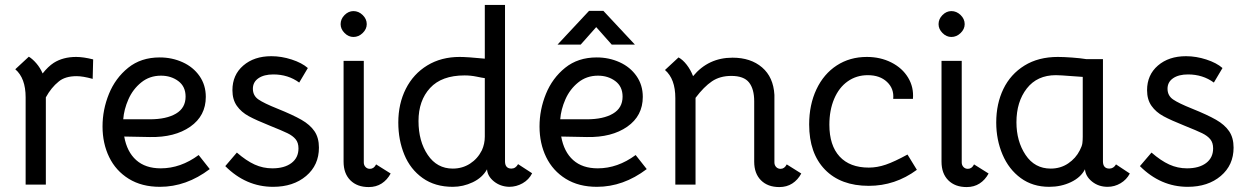

<svg xmlns="http://www.w3.org/2000/svg" viewBox="-20 -748 5053 779"><path d="M358 -507 356 -428Q316 -439 291 -439Q244 -439 218 -417Q188 -393 166 -353V1H84V-353Q84 -431 42 -467L97 -518Q112 -509 127.5 -491Q143 -473 153 -450Q175 -478 198 -493Q236 -517 289 -517Q318 -517 358 -507Z M396 -235Q396 -303 422 -367Q448 -431 500 -473Q552 -515 628 -515Q678 -515 721 -495.5Q764 -476 789.5 -439.5Q815 -403 815 -355Q815 -278 752 -234Q689 -190 588 -192L484 -194Q495 -132 532.5 -98.5Q570 -65 632 -65Q713 -65 786 -119L831 -62Q736 10 629 10Q555 10 502.5 -22.5Q450 -55 423 -110.5Q396 -166 396 -235ZM733 -356Q733 -397 703.5 -419Q674 -441 633 -441Q587 -441 553 -413.5Q519 -386 501 -345Q483 -304 480 -264H588Q655 -264 694 -287Q733 -310 733 -356Z M894 -74 941 -129Q979 -96 1013 -80.5Q1047 -65 1085 -65Q1134 -65 1162.5 -86.5Q1191 -108 1191 -146Q1191 -169 1179.5 -183Q1168 -197 1146.5 -207.5Q1125 -218 1075 -238Q1020 -260 989.5 -276.5Q959 -293 941 -318.5Q923 -344 923 -382Q923 -444 967 -482Q1011 -520 1081 -520Q1122 -520 1163.5 -506.5Q1205 -493 1229 -472L1194 -413Q1149 -446 1089 -446Q1051 -446 1028.5 -430.5Q1006 -415 1006 -388Q1006 -360 1028.5 -344.5Q1051 -329 1106 -307Q1168 -282 1203 -262Q1238 -242 1256 -215.5Q1274 -189 1274 -149Q1274 -78 1222 -34Q1170 10 1088 10Q978 10 894 -74Z M1481 -63Q1497 -63 1506 -81L1565 -44Q1551 -18 1528.5 -3.5Q1506 11 1476 11Q1429 11 1401.5 -16.5Q1374 -44 1374 -92V-501H1456V-89Q1456 -78 1463 -70.5Q1470 -63 1481 -63ZM1362 -650Q1362 -671 1378 -687Q1394 -703 1414 -703Q1435 -703 1451.5 -687Q1468 -671 1468 -650Q1468 -630 1451.5 -614Q1435 -598 1414 -598Q1394 -598 1378 -614Q1362 -630 1362 -650Z M1596 -251Q1596 -327 1626.5 -387.5Q1657 -448 1713.5 -482.5Q1770 -517 1845 -517Q1875 -517 1947 -510V-728H2029V-93Q2029 -79 2035.5 -71.5Q2042 -64 2055 -64Q2072 -64 2082 -82L2139 -45Q2126 -19 2100.5 -4.5Q2075 10 2046 10Q2010 9 1984 -12Q1958 -33 1956 -61Q1937 -27 1898 -8.5Q1859 10 1817 10Q1745 10 1695 -25.5Q1645 -61 1620.5 -120.5Q1596 -180 1596 -251ZM1935 -138Q1947 -164 1947 -194V-431Q1938 -432 1914 -437Q1890 -442 1865 -442Q1772 -442 1725 -391Q1678 -340 1678 -257Q1678 -175 1715.5 -119.5Q1753 -64 1817 -64Q1856 -64 1887 -84Q1918 -104 1935 -138Z M2169 -235Q2169 -303 2195 -367Q2221 -431 2273 -473Q2325 -515 2401 -515Q2451 -515 2494 -495.5Q2537 -476 2562.5 -439.5Q2588 -403 2588 -355Q2588 -278 2525 -234Q2462 -190 2361 -192L2257 -194Q2268 -132 2305.5 -98.5Q2343 -65 2405 -65Q2486 -65 2559 -119L2604 -62Q2509 10 2402 10Q2328 10 2275.5 -22.5Q2223 -55 2196 -110.5Q2169 -166 2169 -235ZM2506 -356Q2506 -397 2476.5 -419Q2447 -441 2406 -441Q2360 -441 2326 -413.5Q2292 -386 2274 -345Q2256 -304 2253 -264H2361Q2428 -264 2467 -287Q2506 -310 2506 -356ZM2370 -704H2428L2556 -567H2462L2399 -638L2336 -567H2242Z M3231 -44Q3217 -18 3194.5 -3.5Q3172 11 3142 11Q3095 11 3067.5 -16.5Q3040 -44 3040 -92V-337Q3040 -387 3019 -413.5Q2998 -440 2947 -440Q2901 -440 2868.5 -418Q2836 -396 2802 -351V1H2720V-350Q2720 -428 2678 -464L2733 -515Q2750 -506 2766 -485.5Q2782 -465 2792 -439Q2854 -514 2952 -514Q3026 -514 3072 -474.5Q3118 -435 3122 -363V-89Q3122 -78 3129 -70.5Q3136 -63 3147 -63Q3163 -63 3172 -81Z M3263 -243Q3263 -323 3292.5 -385.5Q3322 -448 3375 -482.5Q3428 -517 3497 -517Q3552 -517 3596.5 -494.5Q3641 -472 3664.5 -433Q3688 -394 3684 -347H3604Q3608 -388 3579 -415.5Q3550 -443 3501 -443Q3455 -443 3419.5 -418Q3384 -393 3364.5 -347Q3345 -301 3345 -242Q3345 -158 3386.5 -113Q3428 -68 3505 -68Q3539 -68 3574 -80Q3609 -92 3662 -121L3700 -59Q3612 6 3505 6Q3391 6 3327 -60Q3263 -126 3263 -243Z M3907 -63Q3923 -63 3932 -81L3991 -44Q3977 -18 3954.5 -3.5Q3932 11 3902 11Q3855 11 3827.5 -16.5Q3800 -44 3800 -92V-501H3882V-89Q3882 -78 3889 -70.5Q3896 -63 3907 -63ZM3788 -650Q3788 -671 3804 -687Q3820 -703 3840 -703Q3861 -703 3877.5 -687Q3894 -671 3894 -650Q3894 -630 3877.5 -614Q3861 -598 3840 -598Q3820 -598 3804 -614Q3788 -630 3788 -650Z M4022 -251Q4022 -327 4051 -387Q4080 -447 4136.5 -482Q4193 -517 4272 -517Q4295 -517 4329.5 -514.5Q4364 -512 4388 -508H4455V-93Q4455 -79 4461.5 -71.5Q4468 -64 4481 -64Q4498 -64 4508 -81L4564 -44Q4551 -19 4526.5 -4.5Q4502 10 4474 10Q4437 10 4410.5 -11.5Q4384 -33 4382 -62V-61Q4365 -28 4325 -9Q4285 10 4237 10Q4170 10 4121.5 -25.5Q4073 -61 4047.5 -121Q4022 -181 4022 -251ZM4361 -138Q4370 -155 4371.5 -167Q4373 -179 4373 -194V-436L4331 -439Q4281 -443 4264 -443Q4188 -443 4146 -389Q4104 -335 4104 -252Q4104 -175 4141 -119.5Q4178 -64 4243 -64Q4283 -64 4314 -85Q4345 -106 4361 -138Z M4605 -74 4652 -129Q4690 -96 4724 -80.5Q4758 -65 4796 -65Q4845 -65 4873.5 -86.5Q4902 -108 4902 -146Q4902 -169 4890.5 -183Q4879 -197 4857.5 -207.5Q4836 -218 4786 -238Q4731 -260 4700.5 -276.5Q4670 -293 4652 -318.5Q4634 -344 4634 -382Q4634 -444 4678 -482Q4722 -520 4792 -520Q4833 -520 4874.5 -506.5Q4916 -493 4940 -472L4905 -413Q4860 -446 4800 -446Q4762 -446 4739.5 -430.5Q4717 -415 4717 -388Q4717 -360 4739.5 -344.5Q4762 -329 4817 -307Q4879 -282 4914 -262Q4949 -242 4967 -215.5Q4985 -189 4985 -149Q4985 -78 4933 -34Q4881 10 4799 10Q4689 10 4605 -74Z"/></svg>

Font: Bellota
Style: Bold
Weight: 700
Designer: Kemie Guaida
Foundry: Kemie Guaida
Version: Version 4.001